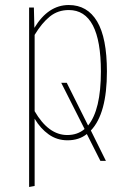

<svg xmlns="http://www.w3.org/2000/svg" viewBox="-20 -549 504 765"><path d="M342 -29 402 92H380L326 -15Q295 10 249 10Q207 10 174 -13.5Q141 -37 118 -76V192L96 196V-519H115L117 -438Q172 -529 254 -529Q328 -529 367 -463.5Q406 -398 406 -264Q406 -96 342 -29ZM317 -35 224 -219H246L331 -49Q382 -111 382 -264Q382 -509 254 -509Q211 -509 179 -483.5Q147 -458 118 -410V-106Q173 -11 248 -11Q289 -11 317 -35Z"/></svg>

Font: Fira Sans Extra Condensed Thin
Style: Regular
Weight: 250
Width: 1
Designer: Carrois Corporate & Edenspiekermann AG
Foundry: Carrois Corporate GbR & Edenspiekermann AG
Version: Version 4.203